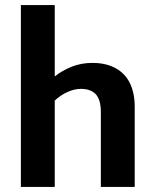

<svg xmlns="http://www.w3.org/2000/svg" viewBox="-20 -734 611 754"><path d="M195 0H62V-714H195V-434Q224 -457 261.5 -472Q299 -487 343 -487Q385 -487 416.5 -474.5Q448 -462 468.5 -439.5Q489 -417 499 -385.5Q509 -354 509 -317V0H376V-294Q376 -343 356 -364Q336 -385 298 -385Q272 -385 244.5 -372.5Q217 -360 195 -339Z"/></svg>

Font: Ek Mukta
Style: Bold
Weight: 700
Designer: Girish Dalvi and Yashodeep Gholap
Foundry: Ek Type
Version: Version 2.538;PS 1.002;hotconv 16.6.51;makeotf.lib2.5.65220;